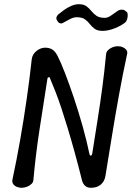

<svg xmlns="http://www.w3.org/2000/svg" viewBox="-20 -894 636 914"><path d="M413 0Q397 0 386.5 -8.5Q376 -17 371 -33Q352 -109 335 -170.5Q318 -232 302.5 -283Q287 -334 273 -376.5Q259 -419 245 -455Q231 -491 217 -524Q216 -528 211.5 -526.5Q207 -525 206 -521Q187 -399 168.5 -279.5Q150 -160 139 -38Q139 -27 130 -18.5Q121 -10 108.5 -5Q96 0 82 0Q70 0 59 -5Q48 -10 42.5 -18.5Q37 -27 39 -38Q59 -131 76 -228Q93 -325 107 -422Q121 -519 131 -611Q133 -628 143 -640.5Q153 -653 167 -660Q181 -667 195 -667Q213 -667 227 -659.5Q241 -652 253 -630Q269 -599 289.5 -546Q310 -493 332 -427.5Q354 -362 373.5 -292.5Q393 -223 406 -160Q408 -152 413 -153.5Q418 -155 419 -162Q433 -251 445 -326.5Q457 -402 467 -477Q477 -552 485 -636Q486 -647 494.5 -655.5Q503 -664 515.5 -669Q528 -674 540 -674Q554 -674 565 -669Q576 -664 582 -655.5Q588 -647 585 -636Q565 -544 547 -445Q529 -346 513 -247.5Q497 -149 482 -57Q478 -31 460 -15.5Q442 0 413 0ZM253 -795Q247 -803 248.5 -810.5Q250 -818 257 -825Q269 -835 285 -846.5Q301 -858 319.5 -866Q338 -874 355 -874Q379 -874 392 -864Q405 -854 415 -841.5Q425 -829 439 -819Q453 -809 479 -809Q494 -809 511.5 -822Q529 -835 540 -842Q549 -848 560.5 -848Q572 -848 578 -841L584 -837Q588 -832 588 -822Q588 -812 585 -802Q582 -792 576 -787Q558 -772 526.5 -759.5Q495 -747 469 -747Q444 -747 430.5 -757Q417 -767 407.5 -779.5Q398 -792 384.5 -802Q371 -812 345 -812Q331 -812 315 -804Q299 -796 285 -788Q277 -782 269.5 -782.5Q262 -783 256 -790Z"/></svg>

Font: Winky Sans Light
Style: Italic
Weight: 300
Italic angle: -8.97852°
Designer: Simon Atzbach
Foundry: typofactur
Version: Version 1.205